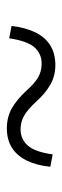

<svg xmlns="http://www.w3.org/2000/svg" viewBox="174 -632 185 574"><g transform="rotate(90 267.0 -344.5)"><path d="M284 -359Q307 -334 325.5 -323.5Q344 -313 366 -313Q396 -313 415 -335Q434 -357 441 -409L478 -402Q474 -361 459.5 -331.5Q445 -302 421 -287Q397 -272 363 -272Q330 -272 304 -286.5Q278 -301 252 -329Q230 -354 211.5 -365Q193 -376 170 -376Q140 -376 121 -354.5Q102 -333 94 -279L57 -286Q62 -328 76.5 -357.5Q91 -387 115.5 -402Q140 -417 174 -417Q206 -417 232.5 -402Q259 -387 284 -359Z"/></g></svg>

Font: Source Serif 4 Light
Style: Regular
Weight: 300
Designer: Frank Grießhammer
Foundry: Adobe Systems Incorporated
Version: Version 4.004;hotconv 1.0.116;makeotfexe 2.5.65601